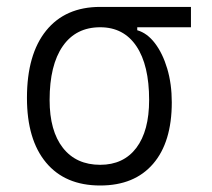

<svg xmlns="http://www.w3.org/2000/svg" viewBox="-20 -538 626 567"><path d="M275.9 9.8Q172.4 9.8 116 -57.9Q59.6 -125.5 59.6 -249Q59.6 -377.4 116.2 -447.5Q172.9 -517.6 275.9 -517.6H543.9V-457.5H385.3V-448.7Q414.6 -440.4 437.5 -410.4Q460.4 -380.4 473.9 -335.2Q487.3 -290 487.3 -235.8Q487.3 -118.2 432.1 -54.2Q377 9.8 275.9 9.8ZM275.9 -51.3Q344.7 -51.3 382.6 -101.3Q420.4 -151.4 420.4 -242.7Q420.4 -345.7 382.8 -401.6Q345.2 -457.5 275.9 -457.5Q204.1 -457.5 165.3 -401.6Q126.5 -345.7 126.5 -242.7Q126.5 -151.4 165.8 -101.3Q205.1 -51.3 275.9 -51.3Z"/></svg>

Font: Cascadia Mono PL Light
Style: Regular
Weight: 300
Monospace: yes
Designer: Aaron Bell
Foundry: Saja Typeworks
Version: Version 2404.023; ttfautohint (v1.8.4)